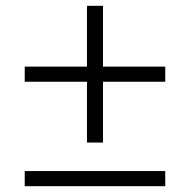

<svg xmlns="http://www.w3.org/2000/svg" viewBox="-20 -640 653 660"><path d="M65 -359H279V-150H334V-359H548V-411H334V-620H279V-411H65ZM65 0H548V-52H65Z"/></svg>

Font: Jost Light
Style: Regular
Weight: 300
Version: Version 3.710